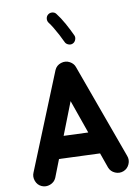

<svg xmlns="http://www.w3.org/2000/svg" viewBox="-116 -1128 905 1279"><g transform="rotate(-10 336.0 -488.5)"><path d="M59.6 71.8Q32.2 59.6 21.2 30Q10.3 0.5 22.5 -26.9L285.2 -673.3Q297.9 -702.6 329.3 -712.9Q360.8 -723.1 389.2 -707.5Q414.1 -693.4 422.4 -669.9L655.8 -27.3Q667 1 654.5 29.5Q642.1 58.1 613.8 69.3Q585.4 80.1 556.9 67.9Q528.3 55.7 517.1 27.3L481 -74.7L205.1 -85.4L158.2 34.7Q146 62 116.7 73Q87.4 84 59.6 71.8ZM348.1 -451.7 262.2 -231.9 427.7 -225.6ZM301.3 -1046.4Q314 -1056.2 330.3 -1054.4Q346.7 -1052.7 356 -1040Q380.9 -1008.3 405.8 -963.4Q430.7 -918.5 448.7 -878.9Q455.1 -865.2 449 -849.1Q442.9 -833 428.7 -826.7Q415 -820.3 399.2 -826.4Q383.3 -832.5 377 -846.7Q366.2 -870.6 351.6 -898.2Q336.9 -925.8 322 -950.7Q307.1 -975.6 294.4 -991.7Q285.2 -1004.4 287.1 -1020.5Q289.1 -1036.6 301.3 -1046.4Z"/></g></svg>

Font: Mikhak-DS1-FD ExtraBold
Style: Regular
Weight: 800
Designer: Amin Abedi
Version: Version 3.2